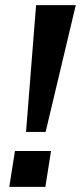

<svg xmlns="http://www.w3.org/2000/svg" viewBox="-20 -725 314 745"><path d="M81 -213 120 -705H274L157 -213ZM16 0 38 -139H178L156 0Z"/></svg>

Font: Nunito Sans
Style: Bold Italic
Weight: 700
Italic angle: -9°
Designer: Vernon Adams
Foundry: Vernon Adams
Version: Version 3.006; ttfautohint (v1.8.3)